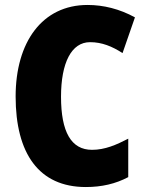

<svg xmlns="http://www.w3.org/2000/svg" viewBox="-20 -744 590 774"><path d="M343 -574C391 -574 432 -557 474 -530L524 -674C462 -708 397 -724 333 -724C150 -724 43 -574 43 -355C43 -125 137 10 326 10C390 10 446 -3 497 -30V-185C449 -160 403 -140 351 -140C267 -140 226 -212 226 -354C226 -491 268 -574 343 -574Z"/></svg>

Font: Noto Sans Gurmukhi Condensed Black
Style: Regular
Weight: 900
Width: 3
Designer: Jelle Bosma - Monotype Design Team
Foundry: Monotype Imaging Inc.
Version: Version 2.004